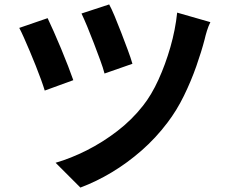

<svg xmlns="http://www.w3.org/2000/svg" viewBox="-20 -799 1040 867"><path d="M473 -779Q483 -761 497.5 -726.5Q512 -692 527.5 -651.5Q543 -611 557 -573.5Q571 -536 578 -511L452 -467Q446 -491 432.5 -527.5Q419 -564 404 -603.5Q389 -643 374 -679Q359 -715 348 -738ZM930 -699Q921 -681 914.5 -660Q908 -639 904 -621Q890 -567 866.5 -500Q843 -433 810.5 -366.5Q778 -300 736 -245Q684 -176 619.5 -119.5Q555 -63 485 -21Q415 21 343 48L231 -64Q300 -84 371.5 -120Q443 -156 509.5 -207Q576 -258 626 -322Q664 -370 695.5 -439Q727 -508 749.5 -586.5Q772 -665 780 -742ZM195 -717Q206 -694 222.5 -657Q239 -620 256 -579Q273 -538 287.5 -500.5Q302 -463 311 -437L182 -390Q176 -410 165.5 -439Q155 -468 141.5 -502Q128 -536 114 -569Q100 -602 88 -629Q76 -656 67 -673Z"/></svg>

Font: Noto Sans KR
Style: Bold
Weight: 700
Designer: Ryoko NISHIZUKA  (kana, bopomofo & ideographs); Paul D. Hunt (Latin, Greek & Cyrillic); Sandoll Communications , Soo-you
Foundry: Adobe
Version: Version 2.004-H2;hotconv 1.0.118;makeotfexe 2.5.65603